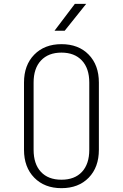

<svg xmlns="http://www.w3.org/2000/svg" viewBox="-20 -970 640 1000"><path d="M300 10Q212 10 158.5 -44.5Q105 -99 105 -190V-540Q105 -631 158.5 -685.5Q212 -740 300 -740Q389 -740 442 -685.5Q495 -631 495 -540V-190Q495 -99 442 -44.5Q389 10 300 10ZM300 -34Q369 -34 407 -75Q445 -116 445 -190V-540Q445 -614 406.5 -655Q368 -696 300 -696Q232 -696 193.5 -655Q155 -614 155 -540V-190Q155 -116 193 -75Q231 -34 300 -34ZM264 -810 370 -950H429L317 -810Z"/></svg>

Font: NKDuy Mono Thin
Style: Regular
Weight: 100
Monospace: yes
Designer: NKDuy
Foundry: NKDuy
Version: Version 2.251; ttfautohint (v1.8.4.7-5d5b)